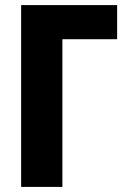

<svg xmlns="http://www.w3.org/2000/svg" viewBox="-20 -734 495 754"><path d="M440 -714V-580H225V0H63V-714Z"/></svg>

Font: Noto Sans Display Condensed ExtraBold
Style: Regular
Weight: 800
Width: 3
Designer: Monotype Design Team
Foundry: Monotype Imaging Inc.
Version: Version 2.003